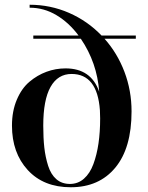

<svg xmlns="http://www.w3.org/2000/svg" viewBox="-20 -780 624 810"><path d="M535 -310Q535 -155.5 466.5 -72.8Q398 10 278.5 10Q164 10 97.2 -62.5Q30.5 -135 30.5 -250Q30.5 -311 50.8 -359Q71 -407 104.2 -435Q137.5 -463 176.2 -477.2Q215 -491.5 256.5 -491.5Q364.5 -491.5 398.5 -393Q389.5 -515.5 321 -616.5H120.5V-630H311.5Q271 -684.5 218.2 -716Q165.5 -747.5 105 -747.5V-760Q192.5 -760 271 -725.8Q349.5 -691.5 408.5 -630H553V-616.5H421Q475 -556 505 -477Q535 -398 535 -310ZM162.5 -250Q162.5 -197.5 167 -157.2Q171.5 -117 183.2 -80.2Q195 -43.5 218 -23.8Q241 -4 275 -4Q309 -4 334.2 -26.2Q359.5 -48.5 374 -87.8Q388.5 -127 395.5 -175Q402.5 -223 402.5 -280.5L401.5 -315Q390.5 -468 282 -468Q224 -468 193.2 -413.2Q162.5 -358.5 162.5 -250Z"/></svg>

Font: Bodoni* 16pt Medium
Style: Regular
Weight: 500
Version: Version 2.3